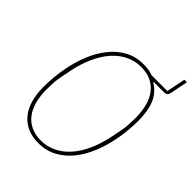

<svg xmlns="http://www.w3.org/2000/svg" viewBox="-230 -931 1064 1064"><g transform="rotate(45 302.0 -398.5)"><path d="M604 -809 583 -704Q578 -680 556 -680H473L472 -677Q523 -646 544 -594.5Q565 -543 565 -468Q565 -389 550 -313Q538 -249 514 -190Q490 -131 454 -86Q418 -41 369.5 -14.5Q321 12 260 12Q165 12 112.5 -51Q60 -114 60 -230Q60 -308 75 -385Q87 -449 111 -508Q135 -567 171 -612Q207 -657 255 -683.5Q303 -710 365 -710Q406 -710 439 -698H562L584 -809ZM260 -8Q307 -8 349 -28Q391 -48 425 -86Q459 -124 484 -179Q509 -234 523 -304L533 -355Q540 -387 541.5 -416.5Q543 -446 543 -468Q543 -518 532 -559Q521 -600 499 -629Q477 -658 443.5 -674Q410 -690 365 -690Q318 -690 276 -670Q234 -650 200 -612Q166 -574 141 -519Q116 -464 102 -394L92 -343Q85 -311 83.5 -281.5Q82 -252 82 -230Q82 -180 93 -139Q104 -98 126 -69Q148 -40 181.5 -24Q215 -8 260 -8Z"/></g></svg>

Font: IBM Plex Sans Cond Thin
Style: Italic
Weight: 100
Width: 3
Italic angle: -11°
Designer: Mike Abbink, Paul van der Laan, Pieter van Rosmalen
Foundry: Bold Monday
Version: Version 1.3